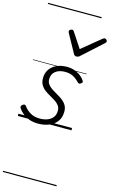

<svg xmlns="http://www.w3.org/2000/svg" viewBox="-210 -1083 994 1656"><g transform="rotate(15 287.0 -255.0)"><path d="M185 19Q138 19 102.5 5Q67 -9 42.5 -30Q18 -51 6 -71Q1 -79 2.5 -87Q4 -95 14 -102Q23 -109 30.5 -109.5Q38 -110 45 -101Q67 -69 102.5 -48Q138 -27 187 -27Q225 -27 255.5 -38.5Q286 -50 304 -73.5Q322 -97 322 -132Q322 -159 308 -178Q294 -197 271.5 -211.5Q249 -226 223.5 -240Q198 -254 175.5 -271Q153 -288 139 -312Q125 -336 125 -371Q125 -416 147 -449Q169 -482 209 -500.5Q249 -519 300 -519Q342 -519 374.5 -506Q407 -493 428.5 -475Q450 -457 460 -440Q466 -431 465 -425.5Q464 -420 453 -412Q445 -406 438 -406.5Q431 -407 424 -414Q398 -442 368.5 -457.5Q339 -473 296 -473Q244 -473 211.5 -448Q179 -423 179 -377Q179 -350 193.5 -331Q208 -312 230.5 -297Q253 -282 278.5 -268Q304 -254 326.5 -237Q349 -220 363.5 -196.5Q378 -173 378 -139Q378 -86 351.5 -51Q325 -16 281 1.5Q237 19 185 19ZM552 -840Q560 -840 567 -833.5Q574 -827 574 -819Q574 -813 571.5 -809.5Q569 -806 565 -802L385 -639Q377 -631 369.5 -628.5Q362 -626 354 -626Q347 -626 341 -629Q335 -632 330 -641L240 -804Q238 -808 236.5 -812Q235 -816 235 -820Q235 -829 244 -834.5Q253 -840 259 -840Q266 -840 270 -837.5Q274 -835 277 -830L366 -695L531 -830Q538 -835 542 -837.5Q546 -840 552 -840ZM0 490H479V500H0ZM0 -20H479V0H0ZM0 -505H479V-500H0ZM0 -1010H479V-1000H0Z"/></g></svg>

Font: Playwrite AU TAS Guides
Style: Regular
Weight: 400
Designer: Veronika Burian, José Scaglione
Foundry: TypeTogether
Version: Version 1.003